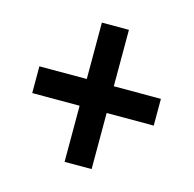

<svg xmlns="http://www.w3.org/2000/svg" viewBox="-78 -672 643 638"><g transform="rotate(15 243.5 -353.5)"><path d="M290 -399V-593H197V-399H34V-307H197V-114H290V-307H452V-399Z"/></g></svg>

Font: Noto Sans Gujarati UI Condensed SemiBold
Style: Regular
Weight: 600
Width: 3
Designer: Jelle Bosma - Monotype Design Team, Universal Thirst
Foundry: Monotype Imaging Inc.
Version: Version 2.106